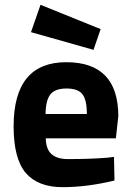

<svg xmlns="http://www.w3.org/2000/svg" viewBox="-20 -773 550 805"><path d="M149.9 -752.9 401.9 -650.9 372.1 -564 109.9 -638.2ZM344.2 -294.9Q344.2 -355 325.2 -378.4Q306.6 -401.9 258.8 -401.9Q210.9 -401.9 191.4 -377.4Q171.9 -353 170.9 -294.9ZM264.2 -106Q356.9 -106 430.2 -111.8L458 -115.2L460 -16.1Q344.7 11.7 242.2 11.7Q139.6 11.7 87.9 -47.9Q37.1 -107.9 37.1 -243.2Q37.1 -512.2 257.8 -512.2Q475.6 -512.2 476.1 -286.1L465.8 -192.9H171.9Q172.9 -147 196.3 -126.5Q219.7 -106 264.2 -106Z"/></svg>

Font: TitilliumWeb-Bold
Style: Bold
Weight: 700
Version: Version 1.001;PS 57.000;hotconv 1.0.70;makeotf.lib2.5.55311